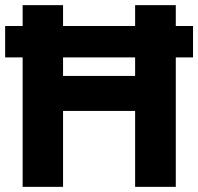

<svg xmlns="http://www.w3.org/2000/svg" viewBox="-20 -726 770 746"><path d="M0 -503H68V0H225V-295H505V0H663V-503H730V-625H663V-706H505V-625H225V-706H68V-625H0ZM225 -431V-503H505V-431Z"/></svg>

Font: MV Cash
Style: Bold
Weight: 700
Designer: Rodrigo Fuenzalida
Foundry: fragTYPE
Version: Version 1.100;Glyphs 3.1.2 (3151)